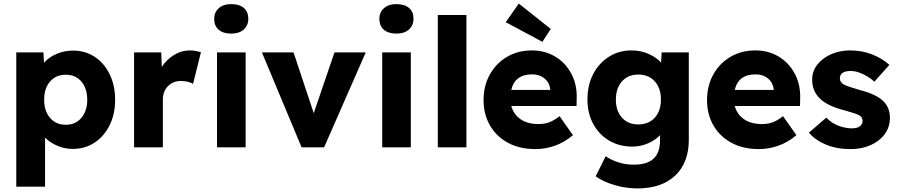

<svg xmlns="http://www.w3.org/2000/svg" viewBox="-20 -824 5022 1074"><path d="M71 220V-531H223L226 -473Q252 -503 295.5 -522Q339 -541 389 -541Q457 -541 510 -506Q563 -471 593.5 -408.5Q624 -346 624 -266Q624 -186 593.5 -124Q563 -62 509.5 -26.5Q456 9 387 9Q342 9 301 -8.5Q260 -26 232 -54V220ZM348 -126Q402 -126 435 -164.5Q468 -203 468 -266Q468 -329 435.5 -367.5Q403 -406 348 -406Q293 -406 260 -368Q227 -330 227 -266Q227 -203 260 -164.5Q293 -126 348 -126Z M730 0V-531H882L885 -450Q912 -491 953.5 -516.5Q995 -542 1042 -542Q1060 -542 1075.5 -539Q1091 -536 1104 -532L1060 -355Q1049 -362 1030.5 -366.5Q1012 -371 992 -371Q948 -371 919.5 -342Q891 -313 891 -266V0Z M1274 -636Q1229 -636 1203.5 -657.5Q1178 -679 1178 -719Q1178 -755 1203.5 -778Q1229 -801 1274 -801Q1319 -801 1344 -779.5Q1369 -758 1369 -719Q1369 -682 1343.5 -659Q1318 -636 1274 -636ZM1194 0V-531H1354V0Z M1667 0 1445 -531H1622L1735 -191L1851 -531H2026L1793 0Z M2198 -636Q2153 -636 2127.5 -657.5Q2102 -679 2102 -719Q2102 -755 2127.5 -778Q2153 -801 2198 -801Q2243 -801 2268 -779.5Q2293 -758 2293 -719Q2293 -682 2267.5 -659Q2242 -636 2198 -636ZM2118 0V-531H2278V0Z M2429 0V-740H2589V0Z M2975 10Q2887 10 2822 -25Q2757 -60 2721 -122Q2685 -184 2685 -263Q2685 -345 2720 -407.5Q2755 -470 2816 -506Q2877 -542 2955 -542Q3029 -542 3086.5 -507Q3144 -472 3176 -411.5Q3208 -351 3206 -274L3205 -231H2840Q2853 -184 2892 -157Q2931 -130 2992 -130Q3026 -130 3052.5 -140Q3079 -150 3110 -174L3185 -68Q3138 -28 3084 -9Q3030 10 2975 10ZM2957 -408Q2860 -408 2840 -321H3058V-322Q3055 -360 3027 -384Q2999 -408 2957 -408ZM3014 -590 2809 -700 2882 -804 3061 -662Z M3546 230Q3481 230 3416.5 211Q3352 192 3312 162L3368 50Q3400 72 3440.5 84.5Q3481 97 3525 97Q3600 97 3636 63.5Q3672 30 3672 -40V-68Q3646 -40 3604.5 -22Q3563 -4 3517 -4Q3444 -4 3387.5 -37.5Q3331 -71 3298.5 -130.5Q3266 -190 3266 -268Q3266 -348 3298 -409.5Q3330 -471 3386 -506.5Q3442 -542 3512 -542Q3564 -542 3608 -522.5Q3652 -503 3678 -474L3681 -531H3833V-43Q3833 87 3756.5 158.5Q3680 230 3546 230ZM3550 -128Q3608 -128 3642.5 -165.5Q3677 -203 3677 -267Q3677 -331 3642.5 -369Q3608 -407 3550 -407Q3493 -407 3459 -368.5Q3425 -330 3425 -267Q3425 -204 3459 -166Q3493 -128 3550 -128Z M4225 10Q4137 10 4072 -25Q4007 -60 3971 -122Q3935 -184 3935 -263Q3935 -345 3970 -407.5Q4005 -470 4066 -506Q4127 -542 4205 -542Q4279 -542 4336.5 -507Q4394 -472 4426 -411.5Q4458 -351 4456 -274L4455 -231H4090Q4103 -184 4142 -157Q4181 -130 4242 -130Q4276 -130 4302.5 -140Q4329 -150 4360 -174L4435 -68Q4388 -28 4334 -9Q4280 10 4225 10ZM4207 -408Q4110 -408 4090 -321H4308V-322Q4305 -360 4277 -384Q4249 -408 4207 -408Z M4737 10Q4660 10 4600 -15Q4540 -40 4505 -82L4602 -166Q4633 -134 4672 -120Q4711 -106 4746 -106Q4774 -106 4789.5 -117.5Q4805 -129 4805 -148Q4805 -168 4787 -179Q4769 -189 4703 -207Q4608 -231 4565 -274Q4523 -316 4523 -378Q4523 -427 4553 -464Q4583 -501 4631 -521.5Q4679 -542 4735 -542Q4801 -542 4857.5 -520Q4914 -498 4955 -461L4871 -367Q4844 -392 4807 -409.5Q4770 -427 4740 -427Q4678 -427 4678 -386Q4678 -365 4699 -352Q4709 -346 4731 -338.5Q4753 -331 4791 -320Q4838 -308 4872 -291.5Q4906 -275 4926 -253Q4958 -218 4958 -165Q4958 -114 4929.5 -74.5Q4901 -35 4851 -12.5Q4801 10 4737 10Z"/></svg>

Font: Lexend
Style: Bold
Weight: 700
Designer: Bonnie Shaver-Troup, Thomas Jockin
Foundry: Lexend
Version: Version 1.007; ttfautohint (v1.8.3)